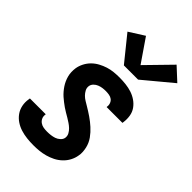

<svg xmlns="http://www.w3.org/2000/svg" viewBox="-234 -854 945 945"><g transform="rotate(45 238.5 -381.5)"><path d="M192 8Q169 8 146.5 5.5Q124 3 103 -3.5Q82 -10 64 -22Q46 -34 33.5 -51.5Q21 -69 16.5 -91Q12 -113 16 -136L17 -143H127V-140Q125 -127 130 -116Q135 -105 145 -98Q155 -91 167 -89Q179 -87 192 -87Q205 -87 217.5 -88.5Q230 -90 242 -94Q254 -98 264.5 -107.5Q275 -117 277 -129Q279 -143 272.5 -155Q266 -167 256.5 -176Q247 -185 236.5 -192Q226 -199 214.5 -206Q203 -213 191.5 -219.5Q180 -226 169.5 -233.5Q159 -241 148.5 -249Q138 -257 128.5 -265.5Q119 -274 110.5 -284Q102 -294 95 -304.5Q88 -315 82.5 -327Q77 -339 73.5 -352Q70 -365 69.5 -379Q69 -393 71 -407Q74 -426 83.5 -444.5Q93 -463 107.5 -477.5Q122 -492 140.5 -502Q159 -512 178 -518Q197 -524 217 -526Q237 -528 256 -528Q278 -528 300 -525.5Q322 -523 342 -516.5Q362 -510 379.5 -498Q397 -486 409 -469Q421 -452 424.5 -430.5Q428 -409 425 -387L424 -380H314V-383Q316 -394 312 -405Q308 -416 299.5 -422.5Q291 -429 279 -431Q267 -433 256 -433Q244 -433 233 -431.5Q222 -430 210.5 -425.5Q199 -421 190 -412Q181 -403 179 -391Q177 -377 183.5 -365Q190 -353 199 -344Q208 -335 219.5 -328Q231 -321 242 -314.5Q253 -308 264 -301Q275 -294 286 -286.5Q297 -279 307 -271Q317 -263 326.5 -254.5Q336 -246 345 -236Q354 -226 361.5 -215.5Q369 -205 374.5 -193Q380 -181 383 -168Q386 -155 387 -141Q388 -127 385 -113Q382 -94 372 -75Q362 -56 346 -41Q330 -26 311 -16.5Q292 -7 272 -1.5Q252 4 232 6Q212 8 192 8ZM229 -585 124 -715 203 -765 286 -644 410 -771 477 -709 328 -585Z"/></g></svg>

Font: Iosevka QP
Style: Bold Italic
Weight: 700
Italic angle: -9°
Designer: Belleve Invis
Foundry: Belleve Invis
Version: Version 20.0.0; ttfautohint (v1.8.4)